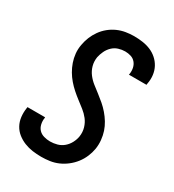

<svg xmlns="http://www.w3.org/2000/svg" viewBox="-182 -845 863 955"><g transform="rotate(30 250.0 -367.5)"><path d="M204 8Q178 8 153.5 4.5Q129 1 106.5 -8Q84 -17 65 -32Q46 -47 34.5 -68Q23 -89 20 -114Q17 -139 21 -165L22 -172H123V-168Q120 -150 124 -132Q128 -114 139.5 -102Q151 -90 168.5 -85Q186 -80 204 -80Q224 -80 244 -85.5Q264 -91 280 -104.5Q296 -118 306 -137Q316 -156 319 -175Q323 -201 316 -225Q309 -249 294.5 -267.5Q280 -286 261.5 -300.5Q243 -315 224 -329.5Q205 -344 187.5 -359.5Q170 -375 154.5 -393Q139 -411 127 -431.5Q115 -452 107 -475Q99 -498 96.5 -523Q94 -548 99 -574Q103 -597 112 -619.5Q121 -642 135.5 -662.5Q150 -683 169.5 -699Q189 -715 211.5 -725Q234 -735 258 -739Q282 -743 305 -743Q330 -743 354.5 -739.5Q379 -736 400.5 -727Q422 -718 439.5 -702.5Q457 -687 468 -666.5Q479 -646 482 -621.5Q485 -597 480 -572L479 -564H378L379 -568Q382 -586 378.5 -603Q375 -620 364.5 -632.5Q354 -645 338 -650Q322 -655 305 -655Q286 -655 267 -649Q248 -643 233.5 -629Q219 -615 210.5 -597Q202 -579 198 -560Q194 -534 200.5 -510.5Q207 -487 221.5 -468Q236 -449 254.5 -434.5Q273 -420 292 -405.5Q311 -391 329 -375.5Q347 -360 362.5 -342Q378 -324 390.5 -303.5Q403 -283 410.5 -260.5Q418 -238 420.5 -212.5Q423 -187 419 -162Q415 -138 405 -114.5Q395 -91 379.5 -71Q364 -51 343.5 -35Q323 -19 300 -9Q277 1 252.5 4.5Q228 8 204 8Z"/></g></svg>

Font: Iosevka SS18 Semibold
Style: Italic
Weight: 600
Italic angle: -9°
Monospace: yes
Designer: Belleve Invis
Foundry: Belleve Invis
Version: Version 25.1.1; ttfautohint (v1.8.4)